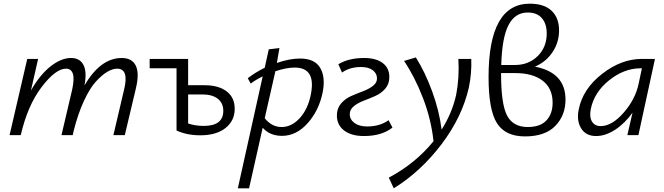

<svg xmlns="http://www.w3.org/2000/svg" viewBox="-20 -734 3607 1043"><path d="M641 -419Q697 -419 717.5 -377.5Q738 -336 718 -253L658 0H596L654 -247Q682 -361 616 -361Q592 -361 563 -344Q534 -327 501 -291Q468 -255 436 -186Q404 -117 381 -26L375 0H314L372 -247Q385 -308 375.5 -334.5Q366 -361 339 -361Q282 -361 206 -261Q130 -161 93 -1V0H32L128 -414H187L148 -242Q196 -327 254 -373Q312 -419 366 -419Q413 -419 433 -382Q453 -345 439 -270Q526 -419 641 -419Z M1091 -271Q1168 -271 1211.5 -237.5Q1255 -204 1255 -143Q1255 -78 1205 -38.5Q1155 1 1068 1Q995 1 939 -25V-363H793V-414H1002V-271ZM1087 -50Q1193 -50 1193 -132Q1193 -174 1163 -197.5Q1133 -221 1079 -221H1002V-63Q1042 -50 1087 -50Z M1610 -416Q1689 -416 1719 -366Q1749 -316 1733 -233Q1713 -134 1651.5 -65Q1590 4 1512 4Q1446 4 1407 -40L1333 289H1272L1407 -319Q1371 -302 1342 -280L1326 -309Q1364 -339 1418 -366L1440 -466L1498 -473L1484 -392Q1553 -416 1610 -416ZM1668 -218Q1699 -367 1581 -367Q1536 -367 1476 -347L1418 -92Q1456 -44 1510 -44Q1564 -44 1608 -92Q1652 -140 1668 -218Z M1957 5Q1889 5 1849.5 -25Q1810 -55 1810 -107Q1810 -145 1832.5 -171.5Q1855 -198 1887 -212Q1919 -226 1951 -238Q1983 -250 2005.5 -267Q2028 -284 2028 -308Q2028 -335 2005 -352.5Q1982 -370 1941 -370Q1881 -370 1838 -340L1818 -385Q1874 -419 1958 -419Q2022 -419 2058.5 -392Q2095 -365 2095 -315Q2095 -278 2073 -252.5Q2051 -227 2019.5 -213Q1988 -199 1956 -187Q1924 -175 1902 -157Q1880 -139 1880 -114Q1880 -85 1905.5 -66Q1931 -47 1975 -47Q2043 -47 2091 -81L2112 -41Q2054 5 1957 5Z M2540 -414Q2543 -335 2527 -259Q2491 -99 2378.5 49.5Q2266 198 2119 289L2092 231Q2237 154 2335 33Q2322 -87 2277.5 -202Q2233 -317 2175 -403L2239 -422Q2289 -343 2327.5 -238Q2366 -133 2379 -30Q2436 -120 2458 -219Q2476 -312 2470 -414Z M2886 -372Q3052 -340 3052 -193Q3052 -107 2996.5 -50Q2941 7 2832 7Q2725 7 2679.5 -65Q2634 -137 2634 -315Q2634 -714 2858 -714Q2936 -714 2976.5 -675.5Q3017 -637 3017 -569Q3017 -503 2981 -450Q2945 -397 2886 -372ZM2847 -666Q2778 -666 2742.5 -598Q2707 -530 2703 -381H2778Q2852 -381 2901 -429.5Q2950 -478 2950 -552Q2950 -605 2923.5 -635.5Q2897 -666 2847 -666ZM2847 -44Q2915 -44 2948.5 -80Q2982 -116 2982 -176Q2982 -254 2928 -295.5Q2874 -337 2779 -337H2702V-331Q2702 -169 2734.5 -106.5Q2767 -44 2847 -44Z M3467 -414H3538L3448 0H3388L3416 -122Q3375 -64 3322 -29.5Q3269 5 3218 5Q3162 5 3136.5 -37.5Q3111 -80 3124 -140Q3146 -251 3250.5 -332.5Q3355 -414 3467 -414ZM3243 -49Q3304 -49 3367.5 -121.5Q3431 -194 3449 -278L3467 -363H3460Q3370 -363 3288.5 -297.5Q3207 -232 3189 -140Q3181 -98 3196 -73.5Q3211 -49 3243 -49Z"/></svg>

Font: EauTestInfant
Style: Italic
Weight: 400
Italic angle: -12°
Designer: Christian Thalmann (Catharsis Fonts)
Version: Version 0.001;PS 000.001;hotconv 1.0.88;makeotf.lib2.5.64775